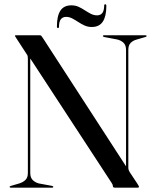

<svg xmlns="http://www.w3.org/2000/svg" viewBox="-20 -862 716 882"><path d="M225 -4Q225 -2.5 223.8 -1.2Q222.5 0 220 0H29.5Q26.5 0 25.2 -1.2Q24 -2.5 24 -4Q24 -6 30 -8L69 -19.5Q86.5 -25 97.2 -35.8Q108 -46.5 108 -67.5V-593Q108 -601 107 -605Q106 -609 99.5 -618L54 -688Q52 -691.5 50.2 -694Q48.5 -696.5 48.5 -697.5Q48.5 -699 49.8 -699.5Q51 -700 53.5 -700H163.5Q167.5 -700 170 -697Q172.5 -694 177.5 -686.5L565.5 -88L559 -75.5V-632.5Q559 -654 548 -665Q537 -676 519 -680.5L458.5 -692Q452.5 -694 452.5 -696Q452.5 -698 453.8 -699Q455 -700 457.5 -700H648.5Q651 -700 652.2 -699Q653.5 -698 653.5 -696Q653.5 -694 648 -692L608.5 -680.5Q591 -676 580.2 -665Q569.5 -654 569.5 -632.5V-91.5Q569.5 -85 571.5 -80.2Q573.5 -75.5 576 -71L610.5 -19Q615 -12 616.8 -8.5Q618.5 -5 618.5 -3Q618.5 -2 617.2 -1Q616 0 612.5 0H507Q498.5 0 498.5 -7.5Q498.5 -10.5 497.2 -14Q496 -17.5 493 -21.5L102 -619.5L119 -621.5V-67.5Q119 -46.5 129.8 -35.5Q140.5 -24.5 157.5 -19.5L219.5 -8Q225 -6 225 -4ZM401.5 -738Q383.5 -738 368.2 -745Q353 -752 339 -761.2Q325 -770.5 311.5 -777.5Q298 -784.5 284 -784.5Q251.5 -784.5 251 -740.5Q251 -733 246.5 -733Q241.5 -733 241.5 -741Q241.5 -789 257.5 -813.2Q273.5 -837.5 308 -837.5Q326.5 -837.5 341.5 -830.5Q356.5 -823.5 370.5 -814.2Q384.5 -805 398 -798.2Q411.5 -791.5 426 -791.5Q458 -791.5 458.5 -835Q458.5 -842.5 463.5 -842.5Q468.5 -842.5 468.5 -834.5Q468.5 -787 452.2 -762.5Q436 -738 401.5 -738Z"/></svg>

Font: Fraunces 96pt
Style: Regular
Weight: 400
Version: Version 1.000;[b76b70a41]